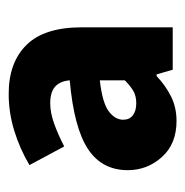

<svg xmlns="http://www.w3.org/2000/svg" viewBox="-12 -842 436 453"><g transform="rotate(-90 206.5 -615.0)"><path d="M148 -417Q94 -417 63 -451.5Q32 -486 32 -532Q32 -593 82 -626Q132 -659 244 -669Q242 -692 229 -703.5Q216 -715 190 -715Q168 -715 142.5 -706Q117 -697 88 -682L44 -764Q83 -787 125.5 -800Q168 -813 212 -813Q286 -813 327.5 -771Q369 -729 369 -641V-426H269L258 -464H254Q232 -443 206 -430Q180 -417 148 -417ZM190 -512Q207 -512 219 -519Q231 -526 244 -539V-598Q191 -592 171 -577Q151 -562 151 -543Q151 -528 161.5 -520Q172 -512 190 -512Z"/></g></svg>

Font: Noto Sans SC Thin Black
Style: Regular
Weight: 900
Version: Version 2.004-H2;hotconv 1.0.118;makeotfexe 2.5.65603